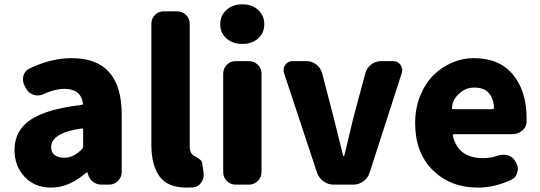

<svg xmlns="http://www.w3.org/2000/svg" viewBox="-20 -851 2489 885"><path d="M215.8 13.7Q139.6 13.7 93.3 -36.1Q46.9 -85.9 46.9 -159.2Q46.9 -249 120.6 -298.8Q194.3 -348.6 355.5 -367.2Q363.3 -368.2 362.3 -375Q352.5 -441.4 277.3 -441.4Q233.4 -441.4 179.7 -417Q167 -411.1 153.3 -411.1Q144.5 -411.1 134.8 -414.1Q112.3 -420.9 100.6 -442.4L92.8 -457Q85.9 -470.7 85.9 -484.4Q85.9 -493.2 87.9 -502Q94.7 -525.4 116.2 -535.2Q214.8 -583 310.5 -583Q541 -583 541 -323.2V-57.6Q541 -34.2 523.9 -17.1Q506.8 0 483.4 0H448.2Q424.8 0 407.2 -14.2Q389.6 -28.3 384.8 -50.8L383.8 -54.7Q382.8 -56.6 380.9 -56.6Q378.9 -56.6 377.9 -55.7Q298.8 13.7 215.8 13.7ZM277.3 -124Q319.3 -124 358.4 -164.1Q363.3 -168.9 363.3 -176.8V-252.9Q363.3 -258.8 357.4 -258.8Q356.4 -258.8 355.5 -258.8Q215.8 -238.3 215.8 -172.9Q215.8 -148.4 231.9 -136.2Q248 -124 277.3 -124Z M839.8 13.7Q752.9 13.7 715.3 -38.1Q677.7 -89.8 677.7 -184.6V-741.2Q677.7 -765.6 694.3 -782.2Q710.9 -798.8 735.4 -798.8H796.9Q820.3 -798.8 837.4 -782.2Q854.5 -765.6 854.5 -741.2V-177.7Q854.5 -144.5 873 -133.8Q874 -132.8 882.3 -128.4Q890.6 -124 893.1 -122.1Q895.5 -120.1 900.9 -116.2Q906.2 -112.3 908.7 -107.9Q911.1 -103.5 912.1 -97.7L918 -57.6Q918.9 -51.8 918.9 -45.9Q918.9 -27.3 909.2 -11.7Q895.5 9.8 871.1 12.7Q856.4 13.7 839.8 13.7Z M1066.4 0Q1042 0 1025.4 -17.1Q1008.8 -34.2 1008.8 -57.6V-511.7Q1008.8 -535.2 1025.4 -552.2Q1042 -569.3 1066.4 -569.3H1127.9Q1151.4 -569.3 1168.5 -552.2Q1185.5 -535.2 1185.5 -511.7V-57.6Q1185.5 -34.2 1168.5 -17.1Q1151.4 0 1127.9 0ZM1097.7 -648.4Q1052.7 -648.4 1023.9 -673.8Q995.1 -699.2 995.1 -739.3Q995.1 -779.3 1023.9 -805.2Q1052.7 -831.1 1097.7 -831.1Q1141.6 -831.1 1169.9 -805.2Q1198.2 -779.3 1198.2 -739.3Q1198.2 -699.2 1169.9 -673.8Q1141.6 -648.4 1097.7 -648.4Z M1517.6 0Q1492.2 0 1471.2 -15.1Q1450.2 -30.3 1441.4 -54.7L1289.1 -514.6Q1287.1 -521.5 1287.1 -528.3Q1287.1 -541 1294.9 -551.8Q1307.6 -569.3 1328.1 -569.3H1392.6Q1418 -569.3 1438 -553.7Q1458 -538.1 1464.8 -513.7L1518.6 -306.6Q1525.4 -279.3 1539.6 -221.7Q1553.7 -164.1 1561.5 -134.8Q1561.5 -131.8 1564 -131.8Q1566.4 -131.8 1567.4 -134.8Q1579.1 -186.5 1608.4 -306.6L1664.1 -513.7Q1670.9 -538.1 1690.9 -553.7Q1710.9 -569.3 1736.3 -569.3H1792Q1813.5 -569.3 1826.2 -551.8Q1834 -540 1834 -527.3Q1834 -521.5 1832 -514.6L1683.6 -54.7Q1675.8 -30.3 1654.8 -15.1Q1633.8 0 1608.4 0Z M2182.6 13.7Q2056.6 13.7 1975.1 -66.4Q1893.6 -146.5 1893.6 -284.2Q1893.6 -351.6 1916.5 -408.7Q1939.5 -465.8 1977.1 -503.4Q2014.6 -541 2063 -562Q2111.3 -583 2163.1 -583Q2282.2 -583 2344.7 -506.8Q2407.2 -430.7 2407.2 -307.6Q2407.2 -298.8 2407.2 -289.1Q2406.2 -264.6 2386.7 -248.5Q2367.2 -232.4 2341.8 -232.4H2073.2Q2070.3 -232.4 2068.4 -230Q2066.4 -227.5 2067.4 -224.6Q2091.8 -122.1 2207 -122.1Q2242.2 -122.1 2275.4 -133.8Q2287.1 -137.7 2299.8 -137.7Q2310.5 -137.7 2321.3 -134.8Q2343.8 -127.9 2355.5 -107.4L2358.4 -101.6Q2367.2 -86.9 2367.2 -72.3Q2367.2 -64.5 2364.3 -56.6Q2358.4 -32.2 2336.9 -22.5Q2260.7 13.7 2182.6 13.7ZM2063.5 -352.5Q2063.5 -347.7 2070.3 -347.7H2249Q2256.8 -347.7 2256.8 -354.5Q2256.8 -355.5 2256.8 -355.5Q2254.9 -397.5 2232.9 -422.4Q2210.9 -447.3 2167 -447.3Q2128.9 -447.3 2101.6 -423.8Q2063.5 -392.6 2063.5 -352.5Z"/></svg>

Font: Gen Jyuu Gothic Heavy
Style: Bold
Weight: 900
Designer: [Source Han Sans]
Ryoko NISHIZUKA  (kana & ideographs); Paul D. Hunt (Latin, Greek & Cyrillic); Wenlong ZHANG  (bopomofo
Version: Version 1.002.20150607